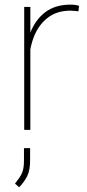

<svg xmlns="http://www.w3.org/2000/svg" viewBox="-20 -558 374 825"><path d="M110.4 0H84V-528.3H110.4V-436.5ZM316.9 -509.3Q309.1 -510.3 300.5 -511.2Q292 -512.2 282.7 -512.2Q223.6 -512.2 184.1 -481Q144.5 -449.7 124.8 -397.7Q105 -345.7 105 -283.2L87.4 -281.7Q87.4 -356 108.9 -413.8Q130.4 -471.7 173.6 -504.9Q216.8 -538.1 282.7 -538.1Q294.9 -538.1 304.2 -536.6Q313.5 -535.2 319.8 -532.7ZM109.4 128.4Q109.4 173.3 97.4 197.8Q85.4 222.2 62.5 246.6L44.4 231Q55.7 216.8 63 206.1Q70.3 195.3 74.7 184.8Q79.1 174.3 81.1 161.4Q83 148.4 83 129.4V78.6H109.4Z"/></svg>

Font: Heebo Thin
Style: Regular
Weight: 250
Designer: Oded Ezer
Foundry: Ezer Type House
Version: Version 3.100